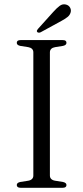

<svg xmlns="http://www.w3.org/2000/svg" viewBox="-20 -890 394 910"><path d="M216.5 -58Q216.5 -48 222.8 -41.8Q229 -35.5 241 -33.5L278.5 -27.5Q295 -24 295 -13Q295 -7 290.8 -3.5Q286.5 0 277 0H77.5Q68.5 0 64 -3.5Q59.5 -7 59.5 -13Q59.5 -24 76 -27.5L114 -33.5Q125.5 -35.5 131.8 -41.8Q138 -48 138 -58V-642Q138 -652 131.8 -658.2Q125.5 -664.5 114 -666.5L76 -672.5Q59.5 -676 59.5 -687Q59.5 -693.5 64 -696.8Q68.5 -700 77.5 -700H277Q286.5 -700 290.8 -696.8Q295 -693.5 295 -687Q295 -676 278.5 -672.5L241 -666.5Q229 -664.5 222.8 -658.2Q216.5 -652 216.5 -642ZM232.5 -833.5Q249 -852 262.8 -862.2Q276.5 -872.5 292.5 -868.5Q306 -865 312 -854.2Q318 -843.5 315 -832Q311.5 -818.5 299.8 -809.2Q288 -800 270.5 -790.5L172.5 -737Q168.5 -735 164 -735.2Q159.5 -735.5 156.5 -738Q153.5 -742 155.2 -745.8Q157 -749.5 160 -753Z"/></svg>

Font: Fraunces Light
Style: Regular
Weight: 300
Version: Version 1.000;[b76b70a41]